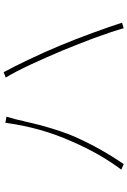

<svg xmlns="http://www.w3.org/2000/svg" viewBox="155 -870 690 1040"><g transform="rotate(-90 500.0 -350.0)"><path d="M355 -666 388 -660Q381 -636 375 -614Q373 -608 369 -589L366 -574L361 -556Q351 -511 341 -473Q310 -360 279 -289Q216 -148 131 -25L101 -38Q187 -152 253 -304Q329 -473 355 -666ZM673 -523Q631 -613 600 -664L629 -675Q660 -618 697 -540Q740 -450 773 -370Q805 -294 842 -193Q876 -100 897 -34L867 -25Q851 -83 814 -185Q783 -267 745 -360Q709 -445 673 -523Z"/></g></svg>

Font: Noto Sans CJK TC Thin
Style: Regular
Weight: 250
Designer: Ryoko NISHIZUKA ???? (kana & ideographs); Paul D. Hunt (Latin, Greek & Cyrillic); Wenlong ZHANG ??? (bopomofo); Sandoll 
Foundry: Adobe Systems Incorporated
Version: Version 1.004 January 19, 2016